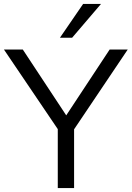

<svg xmlns="http://www.w3.org/2000/svg" viewBox="-32 -957 670 977"><path d="M0 0ZM262 0V-300L-12 -705H84L305 -370L526 -705H618L345 -299V0ZM273 -765 391 -937H482L335 -765Z"/></svg>

Font: Winston
Style: Regular
Weight: 400
Designer: Original fonts by Vernon Adams / Changes by Cristiano Sobral
Foundry: Original fonts by Vernon Adams / Changes by Cristiano Sobral
Version: Version 2.503;July 17, 2020;FontCreator 13.0.0.2655 64-bit